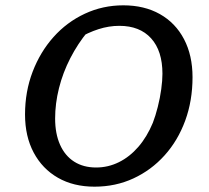

<svg xmlns="http://www.w3.org/2000/svg" viewBox="-20 -691 784 721"><path d="M335 10Q256 10 197.5 -23.5Q139 -57 106.5 -118Q74 -179 74 -261Q74 -347 102.5 -421.5Q131 -496 181 -552Q231 -608 298.5 -639.5Q366 -671 443 -671Q522 -671 580.5 -638Q639 -605 671 -544Q703 -483 703 -401Q703 -313 675.5 -238Q648 -163 598 -107.5Q548 -52 481 -21Q414 10 335 10ZM341 -62Q386 -62 426.5 -82Q467 -102 499.5 -139.5Q532 -177 554 -230Q564 -256 572.5 -289.5Q581 -323 585.5 -356Q590 -389 590 -414Q590 -500 547.5 -547Q505 -594 428 -594Q389 -594 350 -581.5Q311 -569 270 -545L310 -573Q272 -527 244 -472.5Q216 -418 201.5 -360Q187 -302 187 -246Q187 -189 205.5 -147.5Q224 -106 258.5 -84Q293 -62 341 -62Z"/></svg>

Font: Piazzolla Thin SemiBold
Style: Italic
Weight: 600
Italic angle: -11.3°
Version: Version 2.005